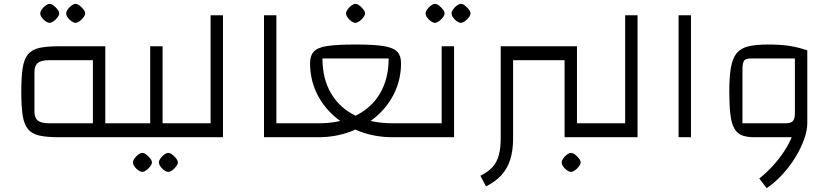

<svg xmlns="http://www.w3.org/2000/svg" viewBox="-20 -709 4296 992"><path d="M520 0V-72H614V0ZM285 0Q222 0 183.5 -8.5Q145 -17 124.5 -42Q104 -67 97 -113.5Q90 -160 90 -235Q90 -310 97 -356.5Q104 -403 124.5 -428Q145 -453 183.5 -461.5Q222 -470 285 -470H524V0ZM234 -72H460V-398H234Q193 -398 175.5 -384Q158 -370 158 -337V-133Q158 -100 175.5 -86Q193 -72 234 -72ZM614 0V-72Q626 -72 630 -62.5Q634 -53 634 -36Q634 -20 630 -10Q626 0 614 0ZM236 -591Q227 -591 215.5 -599Q204 -607 196 -618.5Q188 -630 188 -640Q188 -649 196 -660.5Q204 -672 215.5 -680.5Q227 -689 236 -689Q246 -689 257 -680.5Q268 -672 277 -660.5Q286 -649 286 -640Q286 -631 277 -619Q268 -607 256.5 -599Q245 -591 236 -591ZM370 -591Q361 -591 349.5 -599Q338 -607 330 -618.5Q322 -630 322 -640Q322 -649 330 -660.5Q338 -672 349.5 -680.5Q361 -689 370 -689Q380 -689 391 -680.5Q402 -672 411 -660.5Q420 -649 420 -640Q420 -631 411 -619Q402 -607 390.5 -599Q379 -591 370 -591Z M820 0V-72H926V0ZM614 0V-72H794L756 -34V-470H820V0ZM614 0Q601 0 597.5 -10Q594 -20 594 -36Q594 -53 597.5 -62.5Q601 -72 614 -72ZM926 0V-72Q939 -72 942.5 -62.5Q946 -53 946 -36Q946 -20 942.5 -10Q939 0 926 0ZM715 179Q706 179 694.5 171Q683 163 675 151.5Q667 140 667 130Q667 121 675 109.5Q683 98 694.5 89.5Q706 81 715 81Q725 81 736 89.5Q747 98 756 109.5Q765 121 765 130Q765 139 756 151Q747 163 735.5 171Q724 179 715 179ZM849 179Q840 179 828.5 171Q817 163 809 151.5Q801 140 801 130Q801 121 809 109.5Q817 98 828.5 89.5Q840 81 849 81Q859 81 870 89.5Q881 98 890 109.5Q899 121 899 130Q899 139 890 151Q881 163 869.5 171Q858 179 849 179Z M926 0V-72H1068V-630H1132V0ZM926 0Q913 0 909.5 -10Q906 -20 906 -36Q906 -53 909.5 -62.5Q913 -72 926 -72Z M1344 0V-630H1408V-72H1514V0ZM1514 0V-72Q1527 -72 1530.5 -62.5Q1534 -53 1534 -36Q1534 -20 1530.5 -10Q1527 0 1514 0Z M1624 0V-72Q1736 -72 1817.5 -111.5Q1899 -151 1943.5 -226.5Q1988 -302 1988 -407H1646Q1646 -302 1690.5 -226.5Q1735 -151 1816.5 -111.5Q1898 -72 2010 -72V0Q1919 0 1841.5 -29Q1764 -58 1705.5 -110Q1647 -162 1614.5 -231.5Q1582 -301 1582 -383Q1582 -421 1601.5 -442.5Q1621 -464 1672 -471.5Q1723 -479 1817 -479Q1911 -479 1961.5 -471Q2012 -463 2032 -442Q2052 -421 2052 -383Q2052 -302 2019.5 -232.5Q1987 -163 1928.5 -111Q1870 -59 1792 -29.5Q1714 0 1624 0ZM1514 0V-72H1624V0ZM2010 0V-72H2120V0ZM1514 0Q1501 0 1497.5 -10Q1494 -20 1494 -36Q1494 -53 1497.5 -62.5Q1501 -72 1514 -72ZM2120 0V-72Q2133 -72 2136.5 -62.5Q2140 -53 2140 -36Q2140 -20 2136.5 -10Q2133 0 2120 0ZM1816 -591Q1807 -591 1795.5 -599Q1784 -607 1776 -618.5Q1768 -630 1768 -640Q1768 -649 1776 -660.5Q1784 -672 1795.5 -680.5Q1807 -689 1816 -689Q1826 -689 1837 -680.5Q1848 -672 1857 -660.5Q1866 -649 1866 -640Q1866 -631 1857 -619Q1848 -607 1836.5 -599Q1825 -591 1816 -591Z M2120 0V-72H2300L2262 -34V-470H2326V0ZM2120 0Q2107 0 2103.5 -10Q2100 -20 2100 -36Q2100 -53 2103.5 -62.5Q2107 -72 2120 -72ZM2227 -591Q2218 -591 2206.5 -599Q2195 -607 2187 -618.5Q2179 -630 2179 -640Q2179 -649 2187 -660.5Q2195 -672 2206.5 -680.5Q2218 -689 2227 -689Q2237 -689 2248 -680.5Q2259 -672 2268 -660.5Q2277 -649 2277 -640Q2277 -631 2268 -619Q2259 -607 2247.5 -599Q2236 -591 2227 -591ZM2361 -591Q2352 -591 2340.5 -599Q2329 -607 2321 -618.5Q2313 -630 2313 -640Q2313 -649 2321 -660.5Q2329 -672 2340.5 -680.5Q2352 -689 2361 -689Q2371 -689 2382 -680.5Q2393 -672 2402 -660.5Q2411 -649 2411 -640Q2411 -631 2402 -619Q2393 -607 2381.5 -599Q2370 -591 2361 -591Z M2491 254 2462 199Q2501 180 2524 155Q2547 130 2557 93.5Q2567 57 2567 6V-470H2631V6Q2631 68 2616.5 114.5Q2602 161 2571.5 195Q2541 229 2491 254ZM2631 -398V-470H2897V-398ZM2897 0V-470H2961V-72H3068V0ZM3068 0V-72Q3080 -72 3084 -62.5Q3088 -53 3088 -36Q3088 -20 3084 -10Q3080 0 3068 0ZM2930 179Q2921 179 2909.5 171Q2898 163 2890 151.5Q2882 140 2882 130Q2882 121 2890 109.5Q2898 98 2909.5 89.5Q2921 81 2930 81Q2940 81 2951 89.5Q2962 98 2971 109.5Q2980 121 2980 130Q2980 139 2971 151Q2962 163 2950.5 171Q2939 179 2930 179Z M3068 0V-72H3210V-630H3274V0ZM3068 0Q3055 0 3051.5 -10Q3048 -20 3048 -36Q3048 -53 3051.5 -62.5Q3055 -72 3068 -72Z M3486 0V-630H3550V0Z M3878 0Q3838 0 3813 -10Q3788 -20 3773.5 -46Q3759 -72 3753.5 -118.5Q3748 -165 3748 -238Q3748 -313 3756.5 -360.5Q3765 -408 3786 -434Q3807 -460 3846.5 -469.5Q3886 -479 3948 -479Q4009 -479 4054.5 -472.5Q4100 -466 4151 -449V-72L4124 0ZM3941 263 3903 213Q3939 185 3972 149Q4005 113 4031 73.5Q4057 34 4072 -3.5Q4087 -41 4087 -72H4151Q4151 -34 4134 12.5Q4117 59 4088 106Q4059 153 4021 194Q3983 235 3941 263ZM3816 -72H4039Q4066 -72 4076.5 -83.5Q4087 -95 4087 -125V-407H3859Q3833 -407 3824.5 -395.5Q3816 -384 3816 -349Z"/></svg>

Font: Changa Light
Style: Regular
Weight: 300
Designer: Eduardo Rodriguez Tunni
Foundry: Eduardo Rodriguez Tunni
Version: Version 3.002; ttfautohint (v1.8.2)